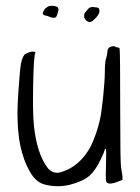

<svg xmlns="http://www.w3.org/2000/svg" viewBox="-20 -644 480 659"><path d="M142.6 -620.1Q147.5 -624 157.2 -624Q159.2 -624 162.1 -624Q174.8 -623 178.7 -618.2Q180.7 -615.2 180.7 -611.3Q180.7 -607.4 178.7 -602.5Q176.8 -591.8 171.9 -585Q168.9 -583 165 -583Q160.2 -583 153.3 -585Q150.4 -585.9 143.6 -588.9Q136.7 -590.8 133.8 -590.8Q131.8 -591.8 130.9 -592.8Q127 -593.8 127 -597.7Q127 -603.5 135.7 -615.2Q138.7 -617.2 142.6 -620.1ZM286.1 -617.2Q292 -620.1 300.8 -620.1Q301.8 -620.1 303.7 -619.1Q315.4 -619.1 319.3 -615.2Q321.3 -610.4 321.3 -606.4Q321.3 -591.8 297.9 -572.3Q293 -568.4 288.1 -568.4Q282.2 -568.4 275.4 -574.2Q267.6 -582 268.6 -589.8Q268.6 -593.8 270.5 -598.6Q275.4 -605.5 286.1 -617.2ZM357.4 -482.4Q363.3 -485.4 369.1 -485.4Q372.1 -485.4 375 -484.4Q377 -481.4 381.8 -481.4Q389.6 -481.4 390.6 -476.6Q392.6 -466.8 392.6 -263.7Q392.6 -88.9 395.5 -70.3Q397.5 -54.7 400.4 -39.1Q400.4 -35.2 400.4 -32.2Q400.4 -29.3 400.4 -27.3Q399.4 -25.4 391.6 -23.4Q351.6 -5.9 344.7 -20.5Q341.8 -26.4 343.8 -81.1Q345.7 -133.8 342.8 -133.8Q338.9 -130.9 338.9 -127.9Q338.9 -125 325.2 -95.7Q306.6 -57.6 286.1 -40Q264.6 -21.5 219.7 -9.8Q198.2 -4.9 177.7 -4.9Q153.3 -4.9 129.9 -11.7Q101.6 -20.5 82 -55.7Q61.5 -90.8 49.8 -143.6Q40 -191.4 40 -254.9Q40 -288.1 43 -327.1Q47.9 -402.3 51.8 -424.8Q56.6 -448.2 64.5 -457Q81.1 -466.8 91.8 -466.8Q98.6 -466.8 100.6 -465.8Q102.5 -464.8 100.6 -460.9Q95.7 -448.2 93.8 -351.6Q91.8 -253.9 96.7 -210Q107.4 -114.3 144.5 -66.4Q163.1 -45.9 187.5 -52.7Q252 -70.3 291 -140.6Q312.5 -185.5 323.2 -234.4Q328.1 -254.9 334 -311.5Q339.8 -368.2 339.8 -396.5Q339.8 -433.6 344.7 -445.3Q348.6 -456.1 348.6 -466.8Q348.6 -477.5 357.4 -482.4Z"/></svg>

Font: Yahfie
Style: Heavy
Weight: 600
Designer: Joe Palazzolo
Foundry: jozolo LLC
Version: Version 001.000